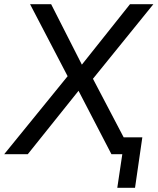

<svg xmlns="http://www.w3.org/2000/svg" viewBox="-46 -739 755 920"><path d="M516 161 540 0H495L507 -81H636L601 161ZM-26 0 292 -391 291 -349 98 -719H199L351 -420H339L577 -719H689L386 -345L385 -389L589 0H488L324 -316H340L87 0Z"/></svg>

Font: Nunitoga
Style: Medium Italic
Weight: 500
Italic angle: -9°
Designer: Vernon Adams
Foundry: Vernon Adams
Version: Version 1.0